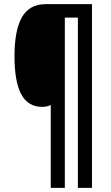

<svg xmlns="http://www.w3.org/2000/svg" viewBox="-20 -780 534 927"><path d="M424 127H356V-695H293V127H225V-273Q207 -264 184 -264Q115 -264 82.5 -325Q50 -386 50 -509Q50 -634 86 -697Q122 -760 201 -760H424Z"/></svg>

Font: Noto Sans Lao UI ExtCond SemBd
Style: Regular
Weight: 600
Width: 2
Designer: Monotype Design Team
Foundry: Monotype Imaging Inc.
Version: Version 2.000; ttfautohint (v1.8.4.7-5d5b)